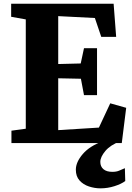

<svg xmlns="http://www.w3.org/2000/svg" viewBox="-20 -763 704 1024"><path d="M117.5 -76.5V-659.5L39.5 -673.5V-743H586L599.5 -566.5H520L486 -667L290.5 -677V-421.5L410.5 -424.5L428 -506H497.5V-255.5H428L411.5 -343L290.5 -345.5V-69L507.5 -82.5L568 -212L653 -188L629.5 0H41V-66ZM516 241.5Q485 241.5 454.5 231.5Q424 221.5 404.2 199.5Q384.5 177.5 384.5 142Q384.5 101.5 421.5 58.5Q458.5 15.5 527 -9L563 -13L620.5 -9Q569 10 542 42Q515 74 515 100.5Q515 125 531.5 139.2Q548 153.5 579 153.5Q601 153.5 615.8 147Q630.5 140.5 646 134L648 202.5Q627.5 218 590.8 229.8Q554 241.5 516 241.5Z"/></svg>

Font: Merriweather Black
Style: Regular
Weight: 900
Designer: Eben Sorkin
Foundry: Eben Sorkin
Version: Version 2.200;gftools[0.9.31]